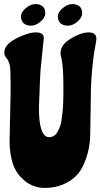

<svg xmlns="http://www.w3.org/2000/svg" viewBox="-20 -901 493 942"><path d="M176 -502 171 -372Q171 -228 221 -228Q247 -228 261 -252Q278 -282 281.5 -308.5Q285 -335 287 -352Q289 -369 290 -395.5Q291 -422 291 -439V-483Q291 -572 281 -618Q277 -627 277 -641Q277 -681 327 -711.5Q377 -742 415 -742Q453 -742 453 -710Q453 -702 446 -667Q439 -632 433 -570Q427 -508 426 -463.5Q425 -419 424.5 -354.5Q424 -290 422.5 -234.5Q421 -179 403.5 -127Q386 -75 362 -47.5Q338 -20 306 -4Q258 21 200.5 21Q143 21 100.5 -14.5Q58 -50 42.5 -99.5Q27 -149 27 -210L32 -445V-496L31 -551Q31 -591 13 -615Q1 -627 1 -643Q1 -682 59 -712Q117 -742 156 -742Q195 -742 195 -714Q195 -712 191 -676Q177 -554 176 -502ZM334.5 -881Q357 -881 370 -870Q383 -859 383 -836.5Q383 -814 359.5 -794.5Q336 -775 313.5 -775Q291 -775 277.5 -786.5Q264 -798 264 -820Q264 -842 288 -861.5Q312 -881 334.5 -881ZM153.5 -881Q176 -881 189 -870Q202 -859 202 -836.5Q202 -814 178.5 -794.5Q155 -775 132.5 -775Q110 -775 96.5 -786.5Q83 -798 83 -820Q83 -842 107 -861.5Q131 -881 153.5 -881Z"/></svg>

Font: Chicle
Style: Regular
Weight: 400
Designer: Angel Koziupa and Alejandro Paul
Foundry: Angel Koziupa and Alejandro Paul
Version: Version 1.000